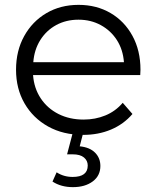

<svg xmlns="http://www.w3.org/2000/svg" viewBox="-20 -550 644 790"><path d="M322 5Q240 5 178 -29.5Q116 -64 81 -124.5Q46 -185 46 -263Q46 -341 79.5 -401.5Q113 -462 171 -496Q229 -530 303 -530Q377 -530 434.5 -496.5Q492 -463 525 -402.5Q558 -342 558 -263Q558 -258 557.5 -252.5Q557 -247 557 -241H116Q120 -187 147.5 -145.5Q175 -104 220.5 -81Q266 -58 324 -58Q372 -58 413.5 -75Q455 -92 485 -127L525 -81Q489 -39 437 -17Q385 5 322 5ZM117 -294H490Q486 -346 461 -385Q436 -424 395 -446.5Q354 -469 303 -469Q252 -469 211.5 -447Q171 -425 146 -385.5Q121 -346 117 -294ZM280 220Q231 220 196 197L213 159Q242 178 279 178Q341 178 341 131Q341 111 325.5 98Q310 85 279 85H256L280 -6H323L308 52Q349 56 371 78Q393 100 393 133Q393 173 361.5 196.5Q330 220 280 220Z"/></svg>

Font: Montserrat
Style: Regular
Weight: 400
Designer: Julieta Ulanovsky
Foundry: Julieta Ulanovsky
Version: Version 9.000; ttfautohint (v1.8.4.7-5d5b)